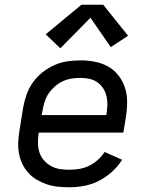

<svg xmlns="http://www.w3.org/2000/svg" viewBox="-20 -783 640 811"><path d="M273 8Q248 8 224 5.5Q200 3 178 -4.5Q156 -12 136 -23.5Q116 -35 100.5 -52Q85 -69 75 -89.5Q65 -110 60.5 -133.5Q56 -157 57 -181Q58 -205 62 -230L78 -330Q83 -357 92.5 -384Q102 -411 119 -435Q136 -459 160 -478Q184 -497 210.5 -508.5Q237 -520 265 -524Q293 -528 321 -528Q352 -528 382 -522Q412 -516 437.5 -501.5Q463 -487 481 -463.5Q499 -440 508 -412Q517 -384 517 -352.5Q517 -321 512 -290L501 -223H144L143 -218Q140 -197 140.5 -176.5Q141 -156 147 -138Q153 -120 166 -105.5Q179 -91 196 -81.5Q213 -72 232.5 -69Q252 -66 273 -66Q294 -66 315 -69.5Q336 -73 356 -82.5Q376 -92 393 -107.5Q410 -123 422 -141L496 -108Q478 -80 452.5 -57Q427 -34 397.5 -19Q368 -4 336 2Q304 8 273 8ZM156 -297H429L430 -302Q433 -321 433.5 -340.5Q434 -360 429.5 -378Q425 -396 415 -411Q405 -426 390.5 -436Q376 -446 357.5 -450Q339 -454 319 -454Q301 -454 282 -451Q263 -448 245.5 -440Q228 -432 212.5 -418.5Q197 -405 186 -389Q175 -373 169 -354.5Q163 -336 160 -318ZM235 -579 173 -638 324 -763H416L521 -632L448 -584L362 -708Z"/></svg>

Font: Zed Sans Extended
Style: Italic
Weight: 400
Width: 7
Italic angle: -9°
Designer: Belleve Invis
Foundry: Belleve Invis
Version: Version 1.0.0; ttfautohint (v1.8.4)